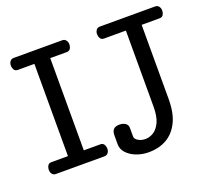

<svg xmlns="http://www.w3.org/2000/svg" viewBox="-147 -1031 1438 1301"><g transform="rotate(-20 571.5 -380.0)"><path d="M71.8 0Q54.7 0 45.4 -12.5Q36.1 -24.9 36.1 -41Q36.1 -59.6 44.2 -72.8Q52.2 -85.9 70.8 -85.9H189.9V-751H70.8Q52.2 -751 44.2 -764.4Q36.1 -777.8 36.1 -795.9Q36.1 -812 45.4 -824.5Q54.7 -836.9 71.8 -836.9H421.9Q439 -836.9 448.5 -824.5Q458 -812 458 -795.9Q458 -777.8 449.7 -764.4Q441.4 -751 422.9 -751H304.2V-85.9H422.9Q441.4 -85.9 449.7 -72.8Q458 -59.6 458 -41Q458 -24.9 448.5 -12.5Q439 0 421.9 0ZM717.3 77.1Q667.5 77.1 625.7 60.8Q584 44.4 558.8 16.6Q533.7 -11.2 533.7 -45.4V-110.4Q533.7 -138.7 546.9 -153.1Q560.1 -167.5 590.8 -167.5Q614.3 -167.5 632.1 -156Q649.9 -144.5 649.9 -121.6V-59.6Q650.4 -41.5 672.6 -28.3Q694.8 -15.1 724.6 -15.1Q752.9 -15.1 781.7 -32.2Q810.5 -49.3 830.1 -90.6Q849.6 -131.8 849.6 -203.6V-751H692.4Q673.8 -751 665.8 -764.4Q657.7 -777.8 657.7 -795.9Q657.7 -812 667 -824.5Q676.3 -836.9 693.4 -836.9H1091.8Q1108.9 -836.9 1118.2 -824.5Q1127.4 -812 1127.4 -795.9Q1127.4 -777.8 1119.4 -764.4Q1111.3 -751 1092.8 -751H963.4V-216.3Q963.4 -113.8 930.7 -49.1Q897.9 15.6 842.3 46.4Q786.6 77.1 717.3 77.1Z"/></g></svg>

Font: Cutive
Style: Regular
Weight: 400
Version: Version 1.100; ttfautohint (v1.8.4.7-5d5b)